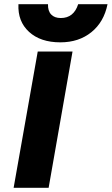

<svg xmlns="http://www.w3.org/2000/svg" viewBox="-20 -896 533 916"><path d="M493 -876Q476 -791 416 -742.5Q356 -694 268 -694Q173 -694 118.5 -744Q64 -794 68 -876H209Q208 -844 224 -827Q240 -810 270 -810Q332 -810 353 -876ZM160 -650H326L212 0H45Z"/></svg>

Font: Overused Grotesk ExtraBold
Style: Italic
Weight: 800
Italic angle: -10°
Version: Version 0.003